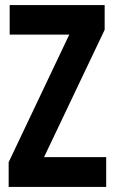

<svg xmlns="http://www.w3.org/2000/svg" viewBox="-20 -734 451 754"><path d="M397 0V-117H153L391 -617V-714H18V-598H252L14 -97V0Z"/></svg>

Font: Noto Sans Gurmukhi ExtraCondensed
Style: Bold
Weight: 700
Width: 2
Designer: Jelle Bosma - Monotype Design Team
Foundry: Monotype Imaging Inc.
Version: Version 2.004